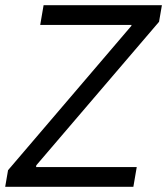

<svg xmlns="http://www.w3.org/2000/svg" viewBox="-22 -720 644 740"><path d="M9 -64 484 -620 485 -624H133L146 -700H602L591 -636L118 -83L117 -76H505L492 0H-2Z"/></svg>

Font: Fixel Italic Variable 20240409 Display Thin
Style: Italic
Weight: 100
Italic angle: -10°
Designer: AlfaBravo + MacPaw
Foundry: Kyrylo Tkachov, Marchela Mozhyna, Serhii Makarenko, Maria Weinstein, Zakhar Kryvoshyya
Version: Version 1.211;Glyphs 3.2 (3225)